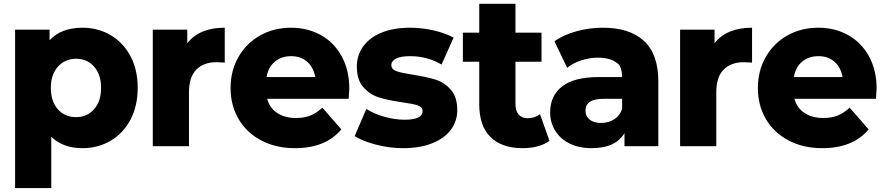

<svg xmlns="http://www.w3.org/2000/svg" viewBox="-20 -754 4559 990"><path d="M690 -301.1Q690 -207.8 652.8 -137.2Q615.6 -66.7 550.6 -28.3Q485.6 10 405.6 10Q304.4 10 244.4 -48.9V215.6H57.8V-601.1H235.6V-546.7Q295.6 -611.1 405.6 -611.1Q485.6 -611.1 550.6 -572.8Q615.6 -534.4 652.8 -464.4Q690 -394.4 690 -301.1ZM501.1 -301.1Q501.1 -370 465 -410.6Q428.9 -451.1 372.2 -451.1Q315.6 -451.1 278.9 -410.6Q242.2 -370 242.2 -301.1Q242.2 -231.1 278.3 -190.6Q314.4 -150 372.2 -150Q428.9 -150 465 -190.6Q501.1 -231.1 501.1 -301.1Z M1138.9 -611.1V-431.1Q1105.6 -433.3 1096.7 -433.3Q1030 -433.3 992.2 -395Q954.4 -356.7 954.4 -277.8V0H767.8V-601.1H945.6V-531.1Q1007.8 -611.1 1138.9 -611.1Z M1777.8 -244.4H1357.8Q1370 -197.8 1408.9 -171.7Q1447.8 -145.6 1506.7 -145.6Q1548.9 -145.6 1580.6 -158.3Q1612.2 -171.1 1642.2 -198.9L1740 -86.7Q1658.9 10 1501.1 10Q1402.2 10 1326.7 -30Q1251.1 -70 1210 -140.6Q1168.9 -211.1 1168.9 -300Q1168.9 -388.9 1209.4 -460Q1250 -531.1 1321.1 -571.1Q1392.2 -611.1 1480 -611.1Q1565.6 -611.1 1633.9 -573.3Q1702.2 -535.6 1741.7 -463.9Q1781.1 -392.2 1781.1 -296.7ZM1354.4 -356.7H1605.6Q1596.7 -406.7 1563.9 -435.6Q1531.1 -464.4 1481.1 -464.4Q1431.1 -464.4 1397.2 -436.1Q1363.3 -407.8 1354.4 -356.7Z M1808.9 -52.2 1868.9 -192.2Q1908.9 -166.7 1962.8 -151.7Q2016.7 -136.7 2066.7 -136.7Q2158.9 -136.7 2158.9 -181.1Q2158.9 -202.2 2133.9 -210.6Q2108.9 -218.9 2053.3 -226.7Q1982.2 -236.7 1935.6 -251.1Q1888.9 -265.6 1854.4 -303.3Q1820 -341.1 1820 -411.1Q1820 -470 1853.3 -515.6Q1886.7 -561.1 1948.3 -586.1Q2010 -611.1 2094.4 -611.1Q2154.4 -611.1 2215.6 -597.2Q2276.7 -583.3 2318.9 -560L2256.7 -421.1Q2183.3 -464.4 2094.4 -464.4Q2045.6 -464.4 2021.7 -451.7Q1997.8 -438.9 1997.8 -418.9Q1997.8 -396.7 2023.9 -387.2Q2050 -377.8 2107.8 -368.9Q2178.9 -357.8 2224.4 -343.9Q2270 -330 2303.9 -292.2Q2337.8 -254.4 2337.8 -186.7Q2337.8 -128.9 2304.4 -84.4Q2271.1 -40 2207.8 -15Q2144.4 10 2058.9 10Q1988.9 10 1920 -7.8Q1851.1 -25.6 1808.9 -52.2Z M2674.4 10Q2567.8 10 2509.4 -47.2Q2451.1 -104.4 2451.1 -215.6V-435.6H2366.7V-585.6H2451.1V-734.4H2637.8V-585.6H2772.2V-435.6H2637.8V-217.8Q2637.8 -182.2 2654.4 -163.3Q2671.1 -144.4 2701.1 -144.4Q2737.8 -144.4 2764.4 -165.6L2813.3 -27.8Q2787.8 -8.9 2751.7 0.6Q2715.6 10 2674.4 10Z M3374.4 -335.6V0H3200V-67.8Q3154.4 10 3031.1 10Q2965.6 10 2917.2 -13.9Q2868.9 -37.8 2842.8 -80Q2816.7 -122.2 2816.7 -174.4Q2816.7 -260 2878.3 -308.3Q2940 -356.7 3068.9 -356.7H3187.8Q3187.8 -396.7 3172.2 -420Q3135.6 -456.7 3063.3 -456.7Q3020 -456.7 2977.2 -442.8Q2934.4 -428.9 2904.4 -404.4L2838.9 -541.1Q2885.6 -574.4 2952.2 -592.8Q3018.9 -611.1 3088.9 -611.1Q3226.7 -611.1 3300.6 -542.8Q3374.4 -474.4 3374.4 -335.6ZM3187.8 -192.2V-244.4H3090Q2998.9 -244.4 2998.9 -183.3Q2998.9 -154.4 3020.6 -137.2Q3042.2 -120 3078.9 -120Q3116.7 -120 3146.1 -138.3Q3175.6 -156.7 3187.8 -192.2Z M3857.8 -611.1V-431.1Q3824.4 -433.3 3815.6 -433.3Q3748.9 -433.3 3711.1 -395Q3673.3 -356.7 3673.3 -277.8V0H3486.7V-601.1H3664.4V-531.1Q3726.7 -611.1 3857.8 -611.1Z M4496.7 -244.4H4076.7Q4088.9 -197.8 4127.8 -171.7Q4166.7 -145.6 4225.6 -145.6Q4267.8 -145.6 4299.4 -158.3Q4331.1 -171.1 4361.1 -198.9L4458.9 -86.7Q4377.8 10 4220 10Q4121.1 10 4045.6 -30Q3970 -70 3928.9 -140.6Q3887.8 -211.1 3887.8 -300Q3887.8 -388.9 3928.3 -460Q3968.9 -531.1 4040 -571.1Q4111.1 -611.1 4198.9 -611.1Q4284.4 -611.1 4352.8 -573.3Q4421.1 -535.6 4460.6 -463.9Q4500 -392.2 4500 -296.7ZM4073.3 -356.7H4324.4Q4315.6 -406.7 4282.8 -435.6Q4250 -464.4 4200 -464.4Q4150 -464.4 4116.1 -436.1Q4082.2 -407.8 4073.3 -356.7Z"/></svg>

Font: Paperlogy 9 Black
Style: Regular
Weight: 900
Designer: redesigned by Lee Juim, glyphs from Gmarket Sans & Montserrat
Foundry: PT&
Version: Version 1.001